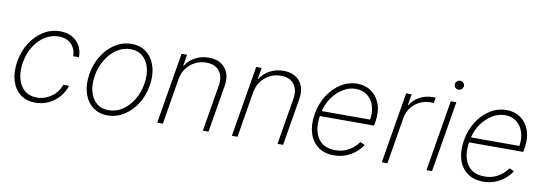

<svg xmlns="http://www.w3.org/2000/svg" viewBox="-55 -1077 4125 1454"><g transform="rotate(10 2007.0 -350.0)"><path d="M247.5 11.4Q176.8 11.4 130.3 -25.6Q83.8 -62.5 65.2 -126.4Q46.5 -190.3 59.7 -271Q72.8 -352.3 113.3 -416.2Q153.8 -480.1 212.9 -516.9Q272 -553.6 340.9 -553.6Q419.4 -553.6 467.2 -506.9Q514.9 -460.2 514.2 -384.9H470.2Q469.1 -441.8 433.8 -477.5Q398.4 -513.1 337 -513.1Q280.5 -513.1 231.5 -482.1Q182.5 -451 148.4 -396.7Q114.3 -342.3 102.6 -271.7Q91.3 -202.4 105.6 -147.4Q120 -92.3 157.3 -60.5Q194.6 -28.8 251.8 -28.8Q312.1 -28.8 362.9 -64.5Q413.7 -100.1 434.3 -159.1H478.3Q462 -108.3 427.7 -69.8Q393.5 -31.2 347.1 -9.9Q300.8 11.4 247.5 11.4Z M802.9 11.4Q734.7 11.4 687.7 -25.6Q640.6 -62.5 620.7 -127Q600.9 -191.4 614.3 -274.5Q627.8 -355.5 668 -418.5Q708.1 -481.5 766 -517.6Q823.9 -553.6 889.9 -553.6Q958.8 -553.6 1005.9 -516.5Q1052.9 -479.4 1072.8 -414.8Q1092.7 -350.1 1079.5 -267Q1066.1 -186.4 1025.9 -123.4Q985.8 -60.4 927.7 -24.5Q869.7 11.4 802.9 11.4ZM803.3 -28.8Q861.9 -28.8 910.9 -61.4Q959.9 -94.1 993.1 -149.9Q1026.3 -205.6 1037.3 -274.5Q1048.3 -341.3 1034.1 -395.2Q1019.9 -449.2 983.3 -481.2Q946.7 -513.1 890.6 -513.1Q832.7 -513.1 783.6 -480.1Q734.4 -447.1 701 -391.3Q667.6 -335.6 656.6 -267Q645.2 -200.6 659.4 -146.5Q673.7 -92.3 710.4 -60.5Q747.2 -28.8 803.3 -28.8Z M1285.9 -353.7 1227.3 0H1183.9L1274.9 -545.5H1317.1L1302.9 -459.2H1307.2Q1332.7 -501.4 1379.6 -527Q1426.5 -552.6 1484.7 -552.6Q1566.8 -552.6 1609.9 -500.9Q1653.1 -449.2 1638.1 -359.7L1578.1 0H1534.8L1594.5 -358Q1605.8 -427.6 1572.6 -470Q1539.4 -512.4 1471.6 -512.4Q1425.8 -512.4 1386.5 -492.5Q1347.3 -472.7 1320.7 -437Q1294 -401.3 1285.9 -353.7Z M1859.7 -353.7 1801.1 0H1757.8L1848.7 -545.5H1891L1876.8 -459.2H1881Q1906.6 -501.4 1953.5 -527Q2000.4 -552.6 2058.6 -552.6Q2140.6 -552.6 2183.8 -500.9Q2226.9 -449.2 2212 -359.7L2152 0H2108.7L2168.3 -358Q2179.7 -427.6 2146.5 -470Q2113.3 -512.4 2045.5 -512.4Q1999.6 -512.4 1960.4 -492.5Q1921.2 -472.7 1894.5 -437Q1867.9 -401.3 1859.7 -353.7Z M2543 11.4Q2469.1 11.4 2420.5 -25.2Q2371.8 -61.8 2352.6 -125.4Q2333.5 -188.9 2346.9 -270.2Q2360.4 -351.9 2400.9 -415.8Q2441.4 -479.8 2500.2 -516.7Q2558.9 -553.6 2626.4 -553.6Q2687.5 -553.6 2733.8 -521.5Q2780.2 -489.3 2801.7 -430.2Q2823.2 -371.1 2809.7 -290.1L2804.7 -263.1H2388.1Q2371.8 -158.7 2412.6 -93.7Q2453.5 -28.8 2548.3 -28.8Q2592.7 -28.8 2627.3 -43.9Q2661.9 -58.9 2686.4 -80.6Q2710.9 -102.3 2724.4 -122.5L2760.3 -106.5Q2744 -79.2 2713.4 -51.8Q2682.9 -24.5 2639.9 -6.6Q2596.9 11.4 2543 11.4ZM2396 -302.6H2767.8Q2777.7 -361.5 2762.1 -409.3Q2746.4 -457 2710.4 -485.1Q2674.4 -513.1 2622.2 -513.1Q2571 -513.1 2524.3 -484.7Q2477.6 -456.3 2443.5 -408.6Q2409.4 -360.8 2396 -302.6Z M2910.9 0 3001.8 -545.5H3044L3029.8 -460.2H3033.7Q3057.9 -502.1 3104.8 -527.5Q3151.6 -552.9 3205.6 -552.9Q3211.6 -552.9 3217 -552.9Q3222.3 -552.9 3227.6 -552.6L3220.2 -508.9Q3215.9 -509.6 3210 -510.3Q3204.2 -511 3195.7 -511Q3150.2 -511 3111.5 -491.5Q3072.8 -471.9 3047.1 -437.7Q3021.3 -403.4 3013.8 -359.4L2954.2 0Z M3254.3 0 3345.2 -545.5H3388.1L3297.2 0ZM3387.1 -642.4Q3371.8 -642.4 3361.7 -652.9Q3351.6 -663.4 3353 -678.3Q3353.7 -691.1 3364.3 -700.8Q3375 -710.6 3388.8 -710.6Q3404.5 -710.6 3414.4 -700.1Q3424.4 -689.6 3422.9 -674.7Q3422.2 -661.6 3411.6 -652Q3400.9 -642.4 3387.1 -642.4Z M3690.3 11.4Q3616.5 11.4 3567.8 -25.2Q3519.2 -61.8 3500 -125.4Q3480.8 -188.9 3494.3 -270.2Q3507.8 -351.9 3548.3 -415.8Q3588.8 -479.8 3647.5 -516.7Q3706.3 -553.6 3773.8 -553.6Q3834.9 -553.6 3881.2 -521.5Q3927.6 -489.3 3949 -430.2Q3970.5 -371.1 3957 -290.1L3952.1 -263.1H3535.5Q3519.2 -158.7 3560 -93.7Q3600.9 -28.8 3695.7 -28.8Q3740.1 -28.8 3774.7 -43.9Q3809.3 -58.9 3833.8 -80.6Q3858.3 -102.3 3871.8 -122.5L3907.7 -106.5Q3891.3 -79.2 3860.8 -51.8Q3830.3 -24.5 3787.3 -6.6Q3744.3 11.4 3690.3 11.4ZM3543.3 -302.6H3915.1Q3925.1 -361.5 3909.4 -409.3Q3893.8 -457 3857.8 -485.1Q3821.7 -513.1 3769.5 -513.1Q3718.4 -513.1 3671.7 -484.7Q3625 -456.3 3590.9 -408.6Q3556.8 -360.8 3543.3 -302.6Z"/></g></svg>

Font: Inter Extra Light  BETA
Style: Italic
Weight: 200
Italic angle: 9.39999°
Designer: Rasmus Andersson
Foundry: rsms
Version: Version 3.011;git-f93a4a705